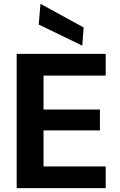

<svg xmlns="http://www.w3.org/2000/svg" viewBox="-20 -981 624 1001"><path d="M67 0V-700H531V-587H207V-410H501V-301H207V-113H531V0ZM409 -743 182 -853 191 -961 416 -838Z"/></svg>

Font: DM Sans 18pt ExtraBold
Style: Regular
Weight: 800
Designer: Colophon Foundry, Jonny Pinhorn
Foundry: Colophon Foundry
Version: Version 4.004;gftools[0.9.30]